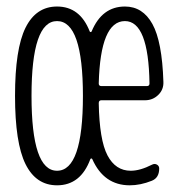

<svg xmlns="http://www.w3.org/2000/svg" viewBox="-20 -550 540 580"><path d="M152.3 -486.3Q75.2 -486.3 75.2 -260.3Q75.2 -34.2 152.3 -34.2Q230.5 -34.2 230.5 -260.3Q230.5 -486.3 152.3 -486.3ZM357.4 -486.3Q283.2 -486.3 278.3 -297.9Q278.3 -290 286.1 -290H423.8Q431.6 -290 431.6 -297.9Q428.7 -486.3 357.4 -486.3ZM152.3 9.8Q88.9 9.8 57.1 -54.2Q25.4 -118.2 25.4 -260.3Q25.4 -402.3 57.1 -466.3Q88.9 -530.3 152.3 -530.3Q221.7 -530.3 251 -455.1Q252 -453.1 253.9 -453.1Q255.9 -453.1 256.8 -455.1Q288.1 -530.3 357.4 -530.3Q411.1 -530.3 440.4 -477.5Q469.7 -424.8 473.6 -302.7Q474.6 -279.3 458 -263.2Q441.4 -247.1 418 -247.1H286.1Q278.3 -247.1 278.3 -238.3Q280.3 -127 304.7 -80.6Q329.1 -34.2 375 -34.2Q403.3 -34.2 439.5 -52.7Q447.3 -56.6 454.1 -52.7Q460.9 -48.8 460.9 -41Q460.9 -12.7 438.5 -3.9Q404.3 9.8 372.1 9.8Q293.9 9.8 258.8 -69.3Q257.8 -71.3 255.9 -71.3Q253.9 -71.3 252.9 -69.3Q223.6 9.8 152.3 9.8Z"/></svg>

Font: Rounded-X Mgen+ 1m light
Style: Regular
Weight: 200
Designer: [Source Han Sans]
Ryoko NISHIZUKA  (kana & ideographs); Paul D. Hunt (Latin, Greek & Cyrillic); Wenlong ZHANG  (bopomofo
Version: Version 1.059.20150602